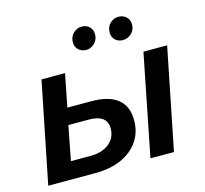

<svg xmlns="http://www.w3.org/2000/svg" viewBox="-106 -859 1044 978"><g transform="rotate(-15 416.0 -369.5)"><path d="M570 0 676 -534H801L694 0ZM354 -359Q446 -359 493 -321.5Q540 -284 540 -210Q540 -146 507.5 -99Q475 -52 417 -26Q359 0 279 0H31L138 -532H262L228 -359ZM279 -91Q320 -91 350 -104.5Q380 -118 397 -142.5Q414 -167 414 -200Q414 -272 317 -272H210L175 -91ZM591 -618Q567 -618 551 -633Q535 -648 535 -672Q535 -702 554 -720.5Q573 -739 599 -739Q622 -739 639 -724Q656 -709 656 -684Q656 -655 636.5 -636.5Q617 -618 591 -618ZM398 -618Q374 -618 357.5 -633Q341 -648 341 -672Q341 -702 360.5 -720.5Q380 -739 404 -739Q429 -739 445 -724Q461 -709 461 -684Q461 -655 441.5 -636.5Q422 -618 398 -618Z"/></g></svg>

Font: MOST Montserrat SemiBold
Style: Italic
Weight: 600
Italic angle: -11.3°
Designer: Julieta Ulanovsky
Foundry: Julieta Ulanovsky
Version: Version 8.000;March 11, 2024;FontCreator 15.0.0.2926 64-bit